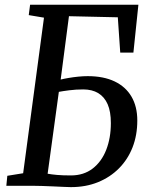

<svg xmlns="http://www.w3.org/2000/svg" viewBox="-20 -762 622 788"><path d="M271 6Q261.5 6 241.8 5Q222 4 198 3Q174 2 151.5 1.2Q129 0.5 114 0.5H6L10 -40.5L75 -51L160.5 -689.5L98 -700L103.5 -742.5H548L527.5 -546H473.5L463.5 -691L263 -695.5L229 -435.5Q243 -439 262.2 -442.2Q281.5 -445.5 301.8 -447.5Q322 -449.5 340 -449.5Q405 -449.5 450.5 -427.8Q496 -406 519.8 -365.2Q543.5 -324.5 543.5 -267.5Q543.5 -207 524 -157.2Q504.5 -107.5 468.2 -71Q432 -34.5 382 -14.2Q332 6 271 6ZM271 -42Q323.5 -42 360.2 -70.2Q397 -98.5 416 -147.2Q435 -196 435 -257Q435 -304 421.8 -334.2Q408.5 -364.5 383.2 -379.8Q358 -395 321.5 -395Q292 -395 264.5 -391.5Q237 -388 221.5 -385L175.5 -49Q192 -46 214.8 -44Q237.5 -42 271 -42Z"/></svg>

Font: Merriweather 24pt SemiCondensed
Style: Italic
Weight: 400
Width: 4
Italic angle: -7.8°
Designer: Eben Sorkin
Foundry: Eben Sorkin
Version: Version 2.101